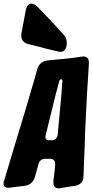

<svg xmlns="http://www.w3.org/2000/svg" viewBox="-30 -1046 510 1058"><path d="M338 -806C338 -825 335 -839 322 -854L275 -905C250 -932 227 -957 204 -980L180 -1005C167 -1019 155 -1026 143 -1026C127 -1026 116 -1012 111 -985L108 -968C103 -941 98 -915 93 -888L88 -861C87 -858 87 -854 87 -849C87 -832 95 -812 122 -804L151 -797C195 -785 239 -774 283 -764L290 -762C295 -761 300 -760 303 -760C318 -760 334 -770 337 -797ZM313 -11C333 -14 351 -17 368 -20L384 -22C411 -26 429 -45 430 -72L434 -179C435 -204 436 -228 437 -251L439 -321C444 -418 448 -519 455 -615L460 -697C460 -720 454 -735 427 -735L422 -734H420C389 -729 358 -725 327 -722L232 -713C205 -710 184 -694 176 -667L162 -617C130 -507 87 -360 58 -268L-8 -48C-11 -43 -10 -38 -10 -34C-10 -18 1 -11 16 -11L21 -12H23L42 -14C59 -17 78 -18 98 -21L106 -22C133 -25 155 -43 162 -70L182 -141C187 -161 200 -171 221 -171H246C267 -171 274 -159 274 -140L273 -123L264 -46C264 -23 269 -8 296 -8L301 -9H303ZM308 -522C304 -483 301 -447 298 -412C295 -383 293 -355 290 -328L288 -306C286 -285 275 -274 255 -273H240C225 -273 220 -281 220 -292C220 -293 221 -297 222 -302L276 -522L297 -601C298 -605 302 -608 307 -609C312 -609 314 -607 314 -602Z"/></svg>

Font: Bangerz
Style: Bold
Weight: 700
Designer: vernon adams
Foundry: Vernon Adams
Version: Version 2.10;December 28, 2023;FontCreator 13.0.0.2683 64-bi